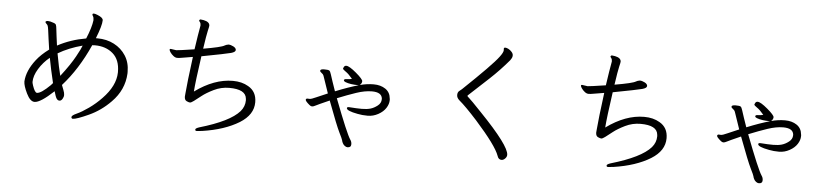

<svg xmlns="http://www.w3.org/2000/svg" viewBox="-47 -1050 6093 1395"><g transform="rotate(5 3000.0 -352.0)"><path d="M357 -156Q261 -66 218 -66Q186 -66 159 -121.5Q132 -177 132 -207V-209Q137 -287 200 -368Q234 -412 291 -454Q285 -492 280 -530Q275 -568 271.5 -594Q268 -620 264.5 -627Q261 -634 254 -640Q247 -646 247 -651V-653Q250 -660 265 -660Q280 -660 301 -652Q320 -647 324 -637.5Q328 -628 330 -606Q332 -584 336.5 -552Q341 -520 345 -488Q440 -539 552 -558Q587 -642 593 -694Q593 -714 587.5 -722.5Q582 -731 582 -735Q582 -743 591.5 -743Q601 -743 620 -735Q660 -719 660 -700Q660 -662 622 -566H634Q701 -566 755 -538Q809 -510 841 -460Q873 -410 873 -343V-330Q867 -210 778 -120Q708 -48 620 -8Q532 32 506 32Q498 32 495 23V20Q495 8 531 -8Q567 -24 616.5 -59Q666 -94 708 -138Q801 -234 803 -331V-336Q803 -424 751.5 -469Q700 -514 620 -514L600 -513Q519 -332 406 -206Q411 -192 419.5 -171Q428 -150 428 -135Q428 -120 419 -105.5Q410 -91 397.5 -91Q385 -91 376.5 -103.5Q368 -116 357 -156ZM531 -504Q432 -478 354 -432Q373 -328 388 -271Q456 -359 490.5 -422Q525 -485 531 -504ZM340 -214Q316 -314 301 -395Q254 -357 222.5 -305.5Q191 -254 191 -209Q191 -203 197 -184Q214 -133 230 -133Q260 -133 326 -198Q338 -211 340 -214Z M1170 -536 1211 -530Q1225 -530 1343 -548Q1359 -659 1371 -723V-727Q1371 -741 1364.5 -748.5Q1358 -756 1358 -760Q1361 -768 1368.5 -768Q1376 -768 1391 -765Q1435 -756 1435 -728Q1435 -722 1427.5 -691Q1420 -660 1405 -558Q1535 -580 1559 -595Q1568 -601 1586 -604Q1602 -604 1621.5 -594Q1641 -584 1642 -570V-569Q1642 -554 1609.5 -545Q1577 -536 1397 -502Q1370 -314 1365 -242Q1505 -344 1641 -344Q1707 -344 1754 -316Q1816 -281 1816 -203Q1816 -112 1718 -51Q1612 14 1450 38Q1419 42 1410 42Q1401 42 1400 36L1399 32Q1399 23 1426 14Q1646 -50 1716 -130Q1747 -166 1747 -212L1746 -223Q1740 -291 1619 -291Q1560 -291 1507 -265Q1454 -239 1422.5 -214Q1391 -189 1371.5 -174.5Q1352 -160 1343.5 -160Q1335 -160 1319 -167.5Q1303 -175 1303 -200L1305 -223Q1311 -301 1336 -492Q1285 -484 1261 -479.5Q1237 -475 1223 -475Q1209 -475 1195 -486Q1181 -497 1172 -510Q1163 -523 1163 -529.5Q1163 -536 1170 -536Z M2502 -227Q2554 -223 2591 -223Q2628 -223 2654 -230.5Q2680 -238 2705 -257.5Q2730 -277 2730 -305V-310Q2725 -356 2654 -356Q2603 -356 2540.5 -335Q2478 -314 2404 -284Q2500 -33 2528 8Q2538 22 2538 40Q2538 64 2512 64Q2502 64 2491.5 56Q2481 48 2475.5 36.5Q2470 25 2468.5 16.5Q2467 8 2444 -38Q2421 -84 2354 -263Q2270 -226 2254.5 -217.5Q2239 -209 2229.5 -209Q2220 -209 2210 -218Q2180 -243 2180 -253V-255Q2183 -263 2191 -263L2207 -262Q2220 -262 2253.5 -277.5Q2287 -293 2336 -313Q2318 -364 2293 -439Q2289 -450 2277.5 -457.5Q2266 -465 2266 -473Q2266 -485 2295 -485Q2324 -485 2331.5 -480Q2339 -475 2345.5 -453Q2352 -431 2363 -399.5Q2374 -368 2386 -333Q2480 -371 2554 -392Q2493 -392 2457 -406Q2444 -411 2444 -418V-420Q2446 -427 2454.5 -428Q2463 -429 2475 -429.5Q2487 -430 2501 -434Q2472 -469 2451 -482.5Q2430 -496 2430 -504Q2430 -506 2435.5 -515.5Q2441 -525 2452 -525Q2474 -525 2525.5 -481.5Q2577 -438 2577 -423Q2577 -414 2571.5 -405.5Q2566 -397 2561 -394Q2612 -408 2662.5 -408Q2713 -408 2748 -384.5Q2783 -361 2787 -316Q2788 -313 2788 -310V-303Q2788 -275 2769.5 -246Q2751 -217 2714.5 -197Q2678 -177 2638 -177Q2598 -177 2564 -184Q2483 -199 2483 -219Q2483 -227 2496 -227Z M3581 -747Q3581 -757 3591 -757Q3601 -757 3614.5 -750Q3628 -743 3639 -730.5Q3650 -718 3650 -705.5Q3650 -693 3645 -685Q3640 -677 3635 -669Q3571 -593 3497 -524Q3423 -455 3349 -387Q3348 -386 3348 -383Q3348 -380 3361.5 -369Q3375 -358 3454 -275Q3673 -48 3673 18Q3673 33 3660.5 45.5Q3648 58 3635 58Q3612 58 3604 31Q3578 -42 3426 -212Q3340 -307 3293 -346Q3273 -363 3273 -383.5Q3273 -404 3285 -413.5Q3297 -423 3304 -429Q3511 -626 3556 -687Q3582 -721 3582 -738Z M4170 -536 4211 -530Q4225 -530 4343 -548Q4359 -659 4371 -723V-727Q4371 -741 4364.5 -748.5Q4358 -756 4358 -760Q4361 -768 4368.5 -768Q4376 -768 4391 -765Q4435 -756 4435 -728Q4435 -722 4427.5 -691Q4420 -660 4405 -558Q4535 -580 4559 -595Q4568 -601 4586 -604Q4602 -604 4621.5 -594Q4641 -584 4642 -570V-569Q4642 -554 4609.5 -545Q4577 -536 4397 -502Q4370 -314 4365 -242Q4505 -344 4641 -344Q4707 -344 4754 -316Q4816 -281 4816 -203Q4816 -112 4718 -51Q4612 14 4450 38Q4419 42 4410 42Q4401 42 4400 36L4399 32Q4399 23 4426 14Q4646 -50 4716 -130Q4747 -166 4747 -212L4746 -223Q4740 -291 4619 -291Q4560 -291 4507 -265Q4454 -239 4422.5 -214Q4391 -189 4371.5 -174.5Q4352 -160 4343.5 -160Q4335 -160 4319 -167.5Q4303 -175 4303 -200L4305 -223Q4311 -301 4336 -492Q4285 -484 4261 -479.5Q4237 -475 4223 -475Q4209 -475 4195 -486Q4181 -497 4172 -510Q4163 -523 4163 -529.5Q4163 -536 4170 -536Z M5502 -227Q5554 -223 5591 -223Q5628 -223 5654 -230.5Q5680 -238 5705 -257.5Q5730 -277 5730 -305V-310Q5725 -356 5654 -356Q5603 -356 5540.5 -335Q5478 -314 5404 -284Q5500 -33 5528 8Q5538 22 5538 40Q5538 64 5512 64Q5502 64 5491.5 56Q5481 48 5475.5 36.5Q5470 25 5468.5 16.5Q5467 8 5444 -38Q5421 -84 5354 -263Q5270 -226 5254.5 -217.5Q5239 -209 5229.5 -209Q5220 -209 5210 -218Q5180 -243 5180 -253V-255Q5183 -263 5191 -263L5207 -262Q5220 -262 5253.5 -277.5Q5287 -293 5336 -313Q5318 -364 5293 -439Q5289 -450 5277.5 -457.5Q5266 -465 5266 -473Q5266 -485 5295 -485Q5324 -485 5331.5 -480Q5339 -475 5345.5 -453Q5352 -431 5363 -399.5Q5374 -368 5386 -333Q5480 -371 5554 -392Q5493 -392 5457 -406Q5444 -411 5444 -418V-420Q5446 -427 5454.5 -428Q5463 -429 5475 -429.5Q5487 -430 5501 -434Q5472 -469 5451 -482.5Q5430 -496 5430 -504Q5430 -506 5435.5 -515.5Q5441 -525 5452 -525Q5474 -525 5525.5 -481.5Q5577 -438 5577 -423Q5577 -414 5571.5 -405.5Q5566 -397 5561 -394Q5612 -408 5662.5 -408Q5713 -408 5748 -384.5Q5783 -361 5787 -316Q5788 -313 5788 -310V-303Q5788 -275 5769.5 -246Q5751 -217 5714.5 -197Q5678 -177 5638 -177Q5598 -177 5564 -184Q5483 -199 5483 -219Q5483 -227 5496 -227Z"/></g></svg>

Font: LXGW Bright TC
Style: Regular
Weight: 400
Designer: Christian Thalmann (Catharsis Fonts)
Foundry: LXGW / Christian Thalmann (Catharsis Fonts) / Fontworks Inc.
Version: Version 5.501